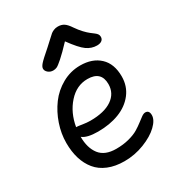

<svg xmlns="http://www.w3.org/2000/svg" viewBox="-200 -915 992 1086"><g transform="rotate(-30 296.0 -372.5)"><path d="M200.2 -594.2Q181.2 -594.2 167.5 -605.7Q153.8 -617.2 153.8 -631.8Q153.8 -644 168 -660.4Q182.1 -676.8 235.8 -723.1Q251.5 -736.8 271.7 -756.1Q292 -775.4 299.1 -781Q306.2 -786.6 318.1 -791.7Q330.1 -796.9 345.2 -796.9Q368.2 -796.9 384.5 -786.4Q400.9 -775.9 419.9 -747.1Q437 -722.2 455.1 -703.1Q473.1 -684.1 485.4 -674.8Q497.6 -665.5 507.8 -657.7Q518.1 -649.9 522.9 -642.6Q527.8 -635.3 527.8 -625Q527.8 -609.9 516.4 -601.3Q504.9 -592.8 484.9 -592.8Q449.7 -592.8 418.7 -614.7Q387.7 -636.7 338.9 -704.1Q291.5 -653.8 263.4 -629.2Q235.4 -604.5 224.4 -599.4Q213.4 -594.2 200.2 -594.2ZM293 51.8Q232.9 51.8 187.3 33Q141.6 14.2 113.8 -20Q85.9 -54.2 72 -99.9Q58.1 -145.5 58.1 -202.1Q58.1 -262.7 78.6 -323Q99.1 -383.3 135.3 -432.4Q171.4 -481.4 226.3 -512.2Q281.2 -543 344.2 -543Q423.8 -543 470.9 -498.8Q518.1 -454.6 518.1 -372.1Q518.1 -308.6 481.7 -261.7Q445.3 -214.8 384.5 -191.4Q323.7 -168 247.1 -168Q174.8 -168 146 -191.9Q146 -118.7 179.7 -75.4Q213.4 -32.2 287.1 -32.2Q332.5 -32.2 370.6 -42.2Q408.7 -52.2 432.1 -66.4Q455.6 -80.6 473.6 -94.7Q491.7 -108.9 505.9 -118.9Q520 -128.9 530.8 -128.9Q556.2 -128.9 556.2 -97.2Q556.2 -65.9 520.5 -31.5Q484.9 2.9 422.6 27.3Q360.4 51.8 293 51.8ZM155.8 -252Q162.6 -252 189.7 -247.6Q216.8 -243.2 240.2 -243.2Q331.1 -243.2 381.1 -277.6Q431.2 -312 431.2 -372.1Q431.2 -456.1 341.8 -456.1Q270.5 -456.1 218 -397.2Q165.5 -338.4 150.9 -252Z"/></g></svg>

Font: Shantell Sans Irregular
Style: Regular
Weight: 400
Designer: Stephen Nixon, Anya Danilova, Shantell Martin
Foundry: Arrow Type
Version: Version 1.006;[9816181b4]